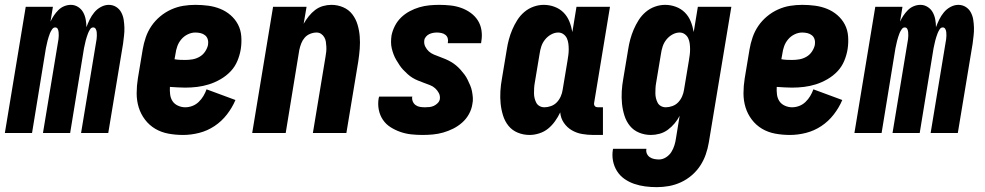

<svg xmlns="http://www.w3.org/2000/svg" viewBox="-39 -548 4059 791"><path d="M-19 0 67 -520H179L169 -459Q175 -472 183 -484Q191 -496 201.5 -506.5Q212 -517 225.5 -522.5Q239 -528 253 -528Q269 -528 282.5 -519.5Q296 -511 303.5 -497.5Q311 -484 314 -468Q317 -452 317 -436Q323 -452 330.5 -467.5Q338 -483 349.5 -497Q361 -511 377 -519.5Q393 -528 409 -528Q426 -528 439.5 -519.5Q453 -511 460.5 -497Q468 -483 470.5 -467Q473 -451 473.5 -434.5Q474 -418 472 -401.5Q470 -385 468 -368L407 0H295L359 -387Q360 -394 360 -401Q360 -408 359.5 -415Q359 -422 355.5 -428.5Q352 -435 345 -435Q337 -435 332 -427Q327 -419 324 -411.5Q321 -404 318.5 -396Q316 -388 314 -380.5Q312 -373 310.5 -365Q309 -357 307 -349L250 0H138L202 -387Q203 -394 203 -401Q203 -408 202.5 -415Q202 -422 199 -428.5Q196 -435 188 -435Q181 -435 175.5 -427Q170 -419 167 -411.5Q164 -404 161.5 -396Q159 -388 157 -380.5Q155 -373 153.5 -365Q152 -357 150 -349L93 0Z M715 8Q684 8 654.5 2.5Q625 -3 600.5 -17.5Q576 -32 558.5 -55Q541 -78 532.5 -105.5Q524 -133 524 -163.5Q524 -194 529 -225L549 -345Q553 -369 561.5 -394Q570 -419 585 -441Q600 -463 621 -480.5Q642 -498 666.5 -509Q691 -520 716 -524Q741 -528 766 -528Q793 -528 819 -524.5Q845 -521 868.5 -511.5Q892 -502 911 -485.5Q930 -469 941.5 -447Q953 -425 955 -398.5Q957 -372 953 -346Q949 -321 939 -297Q929 -273 911 -254Q893 -235 869.5 -221.5Q846 -208 822 -200.5Q798 -193 773.5 -190Q749 -187 724 -187Q709 -187 693 -188Q677 -189 661 -190Q660 -174 662 -158.5Q664 -143 672 -131Q680 -119 694.5 -112.5Q709 -106 724 -106Q739 -106 753.5 -111.5Q768 -117 779.5 -128Q791 -139 799 -152.5Q807 -166 812 -180L931 -136Q918 -105 896 -76.5Q874 -48 844.5 -28.5Q815 -9 781.5 -0.5Q748 8 715 8ZM724 -301Q739 -301 754 -303.5Q769 -306 783 -314Q797 -322 806 -335.5Q815 -349 818 -363Q820 -375 817 -385.5Q814 -396 806 -402.5Q798 -409 787.5 -411.5Q777 -414 766 -414Q750 -414 734.5 -406.5Q719 -399 708 -386Q697 -373 691.5 -357.5Q686 -342 684 -326L680 -304Q691 -302 702 -301.5Q713 -301 724 -301Z M1000 0 1086 -520H1224L1212 -450Q1221 -466 1233 -481Q1245 -496 1259.5 -507Q1274 -518 1291.5 -523Q1309 -528 1326 -528Q1352 -528 1375 -518Q1398 -508 1412.5 -489Q1427 -470 1434 -446.5Q1441 -423 1443 -398Q1445 -373 1443 -347Q1441 -321 1437 -295L1388 0H1250L1302 -314Q1304 -325 1305 -335Q1306 -345 1305.5 -355.5Q1305 -366 1303.5 -376Q1302 -386 1297 -394.5Q1292 -403 1284 -408.5Q1276 -414 1265 -414Q1252 -414 1238.5 -408.5Q1225 -403 1216 -392.5Q1207 -382 1202 -369Q1197 -356 1194 -342L1138 0Z M1702 8Q1678 8 1655 5.5Q1632 3 1610.5 -4.5Q1589 -12 1570 -24Q1551 -36 1538.5 -54.5Q1526 -73 1521.5 -96Q1517 -119 1521 -143L1523 -150H1660L1659 -148Q1658 -138 1662 -129Q1666 -120 1674 -114.5Q1682 -109 1692 -107.5Q1702 -106 1712 -106Q1721 -106 1730.5 -107Q1740 -108 1748.5 -112Q1757 -116 1764 -123Q1771 -130 1773 -139Q1775 -153 1769 -164.5Q1763 -176 1753.5 -184.5Q1744 -193 1732 -197.5Q1720 -202 1708 -206.5Q1696 -211 1683.5 -216Q1671 -221 1660.5 -227.5Q1650 -234 1640.5 -242.5Q1631 -251 1622.5 -260Q1614 -269 1607 -279.5Q1600 -290 1593.5 -301Q1587 -312 1582.5 -324Q1578 -336 1575 -348.5Q1572 -361 1572 -374.5Q1572 -388 1574 -402Q1578 -422 1588 -441.5Q1598 -461 1613.5 -476Q1629 -491 1648.5 -501.5Q1668 -512 1688.5 -518Q1709 -524 1729.5 -526Q1750 -528 1771 -528Q1794 -528 1817 -525.5Q1840 -523 1861 -515.5Q1882 -508 1900 -495Q1918 -482 1929.5 -464Q1941 -446 1944.5 -423.5Q1948 -401 1944 -378L1943 -370H1806V-372Q1808 -382 1805.5 -390.5Q1803 -399 1796 -404.5Q1789 -410 1779.5 -412Q1770 -414 1761 -414Q1753 -414 1745 -412.5Q1737 -411 1729.5 -407.5Q1722 -404 1716 -397Q1710 -390 1709 -382Q1707 -368 1713 -356Q1719 -344 1728 -336Q1737 -328 1749 -323Q1761 -318 1773.5 -313.5Q1786 -309 1797.5 -304Q1809 -299 1820 -292.5Q1831 -286 1840.5 -278Q1850 -270 1858.5 -260.5Q1867 -251 1874.5 -241Q1882 -231 1887.5 -219.5Q1893 -208 1898 -196.5Q1903 -185 1905.5 -172Q1908 -159 1909 -145.5Q1910 -132 1907 -119Q1904 -98 1893 -78Q1882 -58 1865 -43Q1848 -28 1828 -18Q1808 -8 1787 -2Q1766 4 1744.5 6Q1723 8 1702 8Z M2143 8Q2117 8 2094 -1.5Q2071 -11 2056 -29.5Q2041 -48 2033.5 -72Q2026 -96 2023.5 -121Q2021 -146 2022.5 -172Q2024 -198 2029 -225L2049 -345Q2052 -365 2057.5 -385.5Q2063 -406 2071.5 -426Q2080 -446 2092 -465Q2104 -484 2121 -498.5Q2138 -513 2159 -520.5Q2180 -528 2201 -528Q2224 -528 2245.5 -520Q2267 -512 2282.5 -496.5Q2298 -481 2306.5 -460Q2315 -439 2319 -416L2336 -520H2474L2409 -126Q2408 -122 2408.5 -118Q2409 -114 2411.5 -111Q2414 -108 2417.5 -107Q2421 -106 2425 -106H2445V8H2406Q2382 8 2359 4Q2336 0 2316.5 -11.5Q2297 -23 2284 -42Q2271 -61 2269 -85Q2260 -66 2247.5 -48.5Q2235 -31 2219 -18Q2203 -5 2182.5 1.5Q2162 8 2143 8ZM2204 -106Q2217 -106 2231 -111Q2245 -116 2255 -126.5Q2265 -137 2271 -150.5Q2277 -164 2279 -178L2299 -298Q2301 -310 2302.5 -321.5Q2304 -333 2304 -345Q2304 -357 2302.5 -368.5Q2301 -380 2296.5 -390Q2292 -400 2282.5 -407Q2273 -414 2261 -414Q2246 -414 2231.5 -406Q2217 -398 2206.5 -385Q2196 -372 2191 -356.5Q2186 -341 2184 -326L2164 -206Q2162 -195 2161.5 -184.5Q2161 -174 2161 -163.5Q2161 -153 2163.5 -143Q2166 -133 2170.5 -124.5Q2175 -116 2184 -111Q2193 -106 2204 -106Z M2667 223Q2643 223 2619.5 220Q2596 217 2574 209.5Q2552 202 2533.5 189Q2515 176 2503 157Q2491 138 2486.5 115Q2482 92 2486 68L2487 65H2624V66Q2622 76 2626 85Q2630 94 2638 99.5Q2646 105 2656 107Q2666 109 2676 109Q2691 109 2705 100Q2719 91 2727 78Q2735 65 2739.5 50.5Q2744 36 2746 21L2761 -71Q2753 -55 2740.5 -40Q2728 -25 2712.5 -13.5Q2697 -2 2678.5 3Q2660 8 2643 8Q2617 8 2594 -1.5Q2571 -11 2556 -29.5Q2541 -48 2533.5 -72Q2526 -96 2523.5 -121Q2521 -146 2522.5 -172Q2524 -198 2529 -225L2549 -345Q2552 -365 2557.5 -385.5Q2563 -406 2571.5 -426Q2580 -446 2592 -465Q2604 -484 2621 -498.5Q2638 -513 2659 -520.5Q2680 -528 2701 -528Q2724 -528 2745.5 -520Q2767 -512 2782.5 -496.5Q2798 -481 2806.5 -460Q2815 -439 2819 -416L2836 -520H2974L2881 40Q2877 64 2868.5 88.5Q2860 113 2845.5 135Q2831 157 2810.5 174.5Q2790 192 2766 203Q2742 214 2717 218.5Q2692 223 2667 223ZM2704 -106Q2717 -106 2731 -111Q2745 -116 2755 -126.5Q2765 -137 2771 -150.5Q2777 -164 2779 -178L2799 -298Q2801 -310 2802.5 -321.5Q2804 -333 2804 -345Q2804 -357 2802.5 -368.5Q2801 -380 2796.5 -390Q2792 -400 2782.5 -407Q2773 -414 2761 -414Q2746 -414 2731.5 -406Q2717 -398 2706.5 -385Q2696 -372 2691 -356.5Q2686 -341 2684 -326L2664 -206Q2662 -195 2661.5 -184.5Q2661 -174 2661 -163.5Q2661 -153 2663.5 -143Q2666 -133 2670.5 -124.5Q2675 -116 2684 -111Q2693 -106 2704 -106Z M3215 8Q3184 8 3154.5 2.5Q3125 -3 3100.5 -17.5Q3076 -32 3058.5 -55Q3041 -78 3032.5 -105.5Q3024 -133 3024 -163.5Q3024 -194 3029 -225L3049 -345Q3053 -369 3061.5 -394Q3070 -419 3085 -441Q3100 -463 3121 -480.5Q3142 -498 3166.5 -509Q3191 -520 3216 -524Q3241 -528 3266 -528Q3293 -528 3319 -524.5Q3345 -521 3368.5 -511.5Q3392 -502 3411 -485.5Q3430 -469 3441.5 -447Q3453 -425 3455 -398.5Q3457 -372 3453 -346Q3449 -321 3439 -297Q3429 -273 3411 -254Q3393 -235 3369.5 -221.5Q3346 -208 3322 -200.5Q3298 -193 3273.5 -190Q3249 -187 3224 -187Q3209 -187 3193 -188Q3177 -189 3161 -190Q3160 -174 3162 -158.5Q3164 -143 3172 -131Q3180 -119 3194.5 -112.5Q3209 -106 3224 -106Q3239 -106 3253.5 -111.5Q3268 -117 3279.5 -128Q3291 -139 3299 -152.5Q3307 -166 3312 -180L3431 -136Q3418 -105 3396 -76.5Q3374 -48 3344.5 -28.5Q3315 -9 3281.5 -0.5Q3248 8 3215 8ZM3224 -301Q3239 -301 3254 -303.5Q3269 -306 3283 -314Q3297 -322 3306 -335.5Q3315 -349 3318 -363Q3320 -375 3317 -385.5Q3314 -396 3306 -402.5Q3298 -409 3287.5 -411.5Q3277 -414 3266 -414Q3250 -414 3234.5 -406.5Q3219 -399 3208 -386Q3197 -373 3191.5 -357.5Q3186 -342 3184 -326L3180 -304Q3191 -302 3202 -301.5Q3213 -301 3224 -301Z M3481 0 3567 -520H3679L3669 -459Q3675 -472 3683 -484Q3691 -496 3701.5 -506.5Q3712 -517 3725.5 -522.5Q3739 -528 3753 -528Q3769 -528 3782.5 -519.5Q3796 -511 3803.5 -497.5Q3811 -484 3814 -468Q3817 -452 3817 -436Q3823 -452 3830.5 -467.5Q3838 -483 3849.5 -497Q3861 -511 3877 -519.5Q3893 -528 3909 -528Q3926 -528 3939.5 -519.5Q3953 -511 3960.5 -497Q3968 -483 3970.5 -467Q3973 -451 3973.5 -434.5Q3974 -418 3972 -401.5Q3970 -385 3968 -368L3907 0H3795L3859 -387Q3860 -394 3860 -401Q3860 -408 3859.5 -415Q3859 -422 3855.5 -428.5Q3852 -435 3845 -435Q3837 -435 3832 -427Q3827 -419 3824 -411.5Q3821 -404 3818.5 -396Q3816 -388 3814 -380.5Q3812 -373 3810.5 -365Q3809 -357 3807 -349L3750 0H3638L3702 -387Q3703 -394 3703 -401Q3703 -408 3702.5 -415Q3702 -422 3699 -428.5Q3696 -435 3688 -435Q3681 -435 3675.5 -427Q3670 -419 3667 -411.5Q3664 -404 3661.5 -396Q3659 -388 3657 -380.5Q3655 -373 3653.5 -365Q3652 -357 3650 -349L3593 0Z"/></svg>

Font: Iosevka Heavy
Style: Italic
Weight: 900
Italic angle: -9°
Monospace: yes
Designer: Belleve Invis
Foundry: Belleve Invis
Version: Version 32.5.0; ttfautohint (v1.8.4)